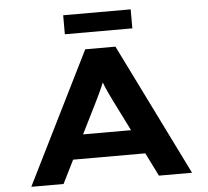

<svg xmlns="http://www.w3.org/2000/svg" viewBox="-59 -953 1103 1016"><g transform="rotate(-5 493.0 -445.0)"><path d="M66.2 0 413.9 -700H574.4L920.1 0H744.3L536.8 -415.4Q526.1 -437.3 516.8 -456.7Q507.5 -476.1 499.9 -494.7Q492.2 -513.3 485.4 -531.9Q478.5 -550.4 472.3 -570.4L510.6 -570.8Q503.9 -550.3 496.5 -530.7Q489.2 -511.1 480.7 -492.1Q472.3 -473.1 463 -453.8Q453.7 -434.4 443.6 -413.7L237.6 0ZM226.6 -123.8 282.9 -252.5H701.9L725.2 -123.8ZM313.4 -788.7V-889.6H671.9V-788.7Z"/></g></svg>

Font: Lexend Zetta
Style: Regular
Weight: 400
Designer: Bonnie Shaver-Troup, Thomas Jockin
Foundry: Lexend
Version: Version 1.007